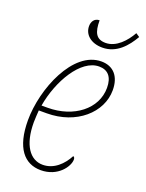

<svg xmlns="http://www.w3.org/2000/svg" viewBox="-139 -789 659 868"><g transform="rotate(20 190.5 -355.0)"><path d="M240 -606C309 -606 352 -658 381 -708L363 -720C339 -677 298 -631 247 -631C201 -631 187 -660 187 -718C162 -718 151 -698 151 -677C151 -637 185 -606 240 -606ZM168 10C250 10 293 -53 293 -86C293 -94 290 -99 285 -100C262 -56 222 -16 168 -16C107 -16 65 -74 65 -183C65 -198 67 -227 68 -241H106C248 -241 351 -333 351 -441C351 -507 317 -546 259 -546C123 -546 37 -334 37 -183C37 -50 89 10 168 10ZM101 -266H72C93 -390 169 -521 257 -521C299 -521 323 -495 323 -442C323 -341 227 -266 101 -266Z"/></g></svg>

Font: Noto Serif Condensed Thin
Style: Italic
Weight: 100
Width: 3
Italic angle: -12°
Designer: Monotype Design Team
Foundry: Monotype Imaging Inc.
Version: Version 2.013